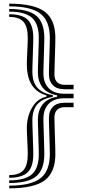

<svg xmlns="http://www.w3.org/2000/svg" viewBox="-20 -820 480 1044"><path d="M30 175.2V160.8Q116.2 160.8 153.6 127.6Q191 94.5 191 18Q191 7.5 190.5 -11.5Q190 -30.5 189.2 -53.2Q188.5 -76 187.8 -98.8Q187 -121.5 186.5 -140.1Q186 -158.8 186 -168.8Q186 -204 198.1 -230.1Q210.2 -256.2 233.6 -272.4Q257 -288.5 290.5 -294V-302Q257 -307.5 233.6 -323.6Q210.2 -339.8 198.1 -366Q186 -392.2 186 -427.5Q186 -437.5 186.5 -456Q187 -474.5 187.8 -497.2Q188.5 -520 189.2 -542.8Q190 -565.5 190.5 -584.5Q191 -603.5 191 -614Q191 -690.5 153.6 -723.6Q116.2 -756.8 30 -756.8V-771.2Q132.5 -771.2 176.8 -734.8Q221 -698.2 221 -614Q221 -603.2 220.5 -583.8Q220 -564.2 219.2 -540.6Q218.5 -517 217.8 -493.6Q217 -470.2 216.5 -451.4Q216 -432.5 216 -423Q216 -368.8 245.8 -339.5Q275.5 -310.2 331 -310.2H380V-285.8H331Q275.5 -285.8 245.8 -256.6Q216 -227.5 216 -173Q216 -163.5 216.5 -144.6Q217 -125.8 217.8 -102.4Q218.5 -79 219.2 -55.4Q220 -31.8 220.5 -12.2Q221 7.2 221 18Q221 102.2 176.8 138.8Q132.5 175.2 30 175.2ZM30 204V189.5Q148.2 189.5 199.6 149.6Q251 109.8 251 18Q251 7 250.5 -13Q250 -33 249.2 -57.2Q248.5 -81.5 247.8 -105.4Q247 -129.2 246.5 -148.4Q246 -167.5 246 -177Q246 -217.8 268 -239.6Q290 -261.5 331 -261.5H380V-237H331Q304.5 -237 290.2 -222.6Q276 -208.2 276 -181.5Q276 -172.2 276.5 -152.8Q277 -133.2 277.8 -108.6Q278.5 -84 279.2 -59.1Q280 -34.2 280.5 -13.6Q281 7 281 18Q281 117.5 222.8 160.8Q164.5 204 30 204ZM30 146.5V132Q84.2 132 107.6 105.5Q131 79 131 18Q131 7.8 130.5 -6.4Q130 -20.5 129.2 -36.6Q128.5 -52.8 127.8 -68.9Q127 -85 126.5 -99.4Q126 -113.8 126 -124Q126 -187 154.8 -235.6Q183.5 -284.2 232.5 -294V-302Q182.8 -314.5 154.4 -356Q126 -397.5 126 -472Q126 -482.2 126.5 -496.6Q127 -511 127.8 -527.1Q128.5 -543.2 129.2 -559.4Q130 -575.5 130.5 -589.6Q131 -603.8 131 -614Q131 -675.2 107.6 -701.6Q84.2 -728 30 -728V-742.5Q100.2 -742.5 130.6 -712.6Q161 -682.8 161 -614Q161 -603.5 160.5 -585.1Q160 -566.8 159.2 -544.5Q158.5 -522.2 157.8 -500Q157 -477.8 156.5 -459.5Q156 -441.2 156 -431Q156 -374.5 183 -343.4Q210 -312.2 267 -303V-293Q210 -283.8 183 -252.8Q156 -221.8 156 -165Q156 -154.8 156.5 -136.5Q157 -118.2 157.8 -96Q158.5 -73.8 159.2 -51.5Q160 -29.2 160.5 -10.9Q161 7.5 161 18Q161 86.8 130.6 116.6Q100.2 146.5 30 146.5ZM380 -334.5H331Q290 -334.5 268 -356.4Q246 -378.2 246 -419Q246 -428.5 246.5 -447.6Q247 -466.8 247.8 -490.6Q248.5 -514.5 249.2 -538.8Q250 -563 250.5 -583Q251 -603 251 -614Q251 -706 199.6 -745.8Q148.2 -785.5 30 -785.5V-800Q164.5 -800 222.8 -756.8Q281 -713.5 281 -614Q281 -603 280.5 -582.4Q280 -561.8 279.2 -536.9Q278.5 -512 277.8 -487.4Q277 -462.8 276.5 -443.2Q276 -423.8 276 -414.5Q276 -387.8 290.2 -373.4Q304.5 -359 331 -359H380Z"/></svg>

Font: Big Shoulders Inline Text Thin Black
Style: Regular
Weight: 900
Version: Version 2.002